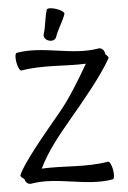

<svg xmlns="http://www.w3.org/2000/svg" viewBox="-73 -1198 882 1320"><g transform="rotate(-5 367.5 -538.5)"><path d="M348 -946C366 -1000 401 -1046 419 -1100C423 -1110 399 -1128 366 -1139C333 -1150 304 -1150 301 -1140C283 -1086 283 -1028 265 -974C259 -955 273 -934 296 -927C319 -919 342 -928 348 -946ZM88 43C275 10 464 95 651 62C662 60 665 31 659 -3C653 -37 640 -63 629 -62C478 -35 323 -62 171 -54C227 -170 310 -272 394 -372C500 -499 623 -645 694 -769C698 -775 690 -787 675 -799C675 -802 675 -804 674 -806C670 -830 651 -846 632 -843C445 -810 256 -895 69 -862C58 -860 55 -831 61 -797C67 -763 80 -737 91 -738C238 -764 388 -740 536 -746C469 -630 395 -510 326 -428C217 -297 49 -97 21 -21C19 -14 29 -4 45 6H46C50 30 69 46 88 43Z"/></g></svg>

Font: Nupuram
Style: Bold
Weight: 700
Designer: Santhosh Thottingal (santhosh.thottingal@gmail.com)
Foundry: SMC
Version: Version 1.000